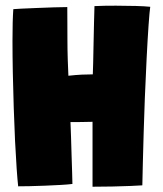

<svg xmlns="http://www.w3.org/2000/svg" viewBox="-20 -674 587 692"><path d="M45.5 -2.5Q43 -24 40 -67Q37 -110 34.2 -166.8Q31.5 -223.5 29.5 -286.5Q27.5 -349.5 26.2 -411.2Q25 -473 25 -526Q25 -600.5 28 -641Q33 -641.5 56.5 -642.8Q80 -644 111.8 -645.2Q143.5 -646.5 173.8 -647.5Q204 -648.5 222.5 -648.5Q222.5 -623 222.8 -590.2Q223 -557.5 223 -530Q223 -497.5 224.2 -458.8Q225.5 -420 226.5 -401Q254 -404 274.5 -405Q295 -406 314.5 -406Q315 -418 315.8 -448Q316.5 -478 317.2 -516Q318 -554 318.8 -590.8Q319.5 -627.5 320.5 -652Q335.5 -653 356.5 -653.2Q377.5 -653.5 397.5 -653.5Q436 -653.5 470 -652.5Q504 -651.5 521.5 -649.5Q519 -633.5 515.5 -583.5Q512 -533.5 508.5 -464.2Q505 -395 502 -320Q499.5 -256.5 497.8 -195.5Q496 -134.5 494.8 -85Q493.5 -35.5 493 -6Q480 -5 451 -3.8Q422 -2.5 385.8 -1.8Q349.5 -1 313.5 -1V-235Q288 -234.5 272 -234.2Q256 -234 234 -234Q235 -213.5 236 -181.2Q237 -149 238 -114.2Q239 -79.5 240 -51.5Q241 -23.5 241 -11Q226 -9 199.5 -7.5Q173 -6 143 -4.8Q113 -3.5 86.5 -3Q60 -2.5 45.5 -2.5Z"/></svg>

Font: Grandstander Black
Style: Regular
Weight: 900
Designer: Tyler Finck
Foundry: Etcetera Type Co
Version: Version 1.200; ttfautohint (v1.8.3)